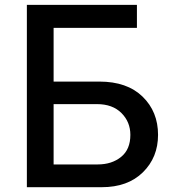

<svg xmlns="http://www.w3.org/2000/svg" viewBox="-20 -779 718 799"><path d="M203.1 -94.7H386.7Q445.3 -94.7 483.9 -126Q522.5 -157.2 522.5 -217.8Q522.5 -271.5 485.4 -308.6Q448.2 -345.7 383.8 -345.7H203.1ZM91.8 0V-758.8H549.8V-663.1H203.1V-439.5H393.6Q508.8 -439.5 573.2 -377Q637.7 -314.5 637.7 -217.8Q637.7 -124 574.7 -62Q511.7 0 403.3 0Z"/></svg>

Font: Gothic A1 SemiBold
Style: Regular
Weight: 600
Version: Version 2.50